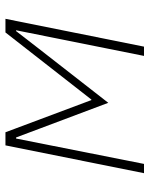

<svg xmlns="http://www.w3.org/2000/svg" viewBox="58 -606 548 704"><g transform="rotate(-90 332.0 -254.0)"><path d="M151 -508H199L317 -193H319L565 -508H615L513 0H479L573 -469H570L505 -385L307 -131L213 -381L180 -469H176L83 0H49Z"/></g></svg>

Font: IBM Plex Sans ExtLt
Style: Italic
Weight: 200
Italic angle: -11°
Designer: Mike Abbink, Paul van der Laan, Pieter van Rosmalen
Foundry: Bold Monday
Version: Version 3.005